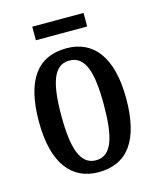

<svg xmlns="http://www.w3.org/2000/svg" viewBox="-105 -750 685 835"><g transform="rotate(-15 237.5 -333.0)"><path d="M120 -615H351V-676H120ZM236 10C366 10 434 -81 434 -269C434 -456 360 -547 239 -547C108 -547 41 -456 41 -269C41 -81 115 10 236 10ZM238 -43C168 -43 142 -121 142 -269C142 -417 167 -492 237 -492C308 -492 333 -417 333 -269C333 -121 309 -43 238 -43Z"/></g></svg>

Font: Noto Serif Armenian ExtraCondensed Medium
Style: Regular
Weight: 500
Width: 2
Designer: Monotype Design Team
Foundry: Monotype Imaging Inc.
Version: Version 2.008